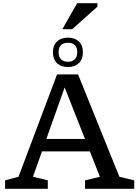

<svg xmlns="http://www.w3.org/2000/svg" viewBox="-20 -1183 864 1203"><path d="M728 -75.5 821 -53V0H513V-53L606 -75.5L543 -234.5H243L186.5 -75.5L279.5 -53V0H12V-53L96 -75.5L337.5 -717H469ZM270.5 -312.5H512.5L385 -635.5ZM405.5 -947Q449.5 -947 474.5 -922.5Q499.5 -898 499.5 -855Q499.5 -812.5 474.5 -787.8Q449.5 -763 405.5 -763Q362 -763 336.8 -787.8Q311.5 -812.5 311.5 -855Q311.5 -898 336.8 -922.5Q362 -947 405.5 -947ZM405.5 -796Q433.5 -796 448.8 -811.8Q464 -827.5 464 -855Q464 -915 405.5 -915Q347 -915 347 -855Q347 -827.5 362.2 -811.8Q377.5 -796 405.5 -796ZM370.5 -1000 463.5 -1163H590.5V-1141.5L432.5 -1000Z"/></svg>

Font: Newsreader Caption
Style: Regular
Weight: 400
Designer: Hugues Gentile
Foundry: Production Type
Version: Version 1.001